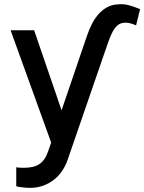

<svg xmlns="http://www.w3.org/2000/svg" viewBox="-20 -691 694 924"><path d="M144.2 -545.5 276.3 -160.2 398.8 -519.5Q408.4 -547.2 421.3 -573.5Q434.3 -599.8 452.2 -620.7Q470.2 -641.7 493.4 -655Q516.7 -668.3 546.5 -670.1Q574.6 -672.9 600.5 -665.8Q626.4 -658.7 654.1 -647L634.9 -568.9Q621.4 -574.9 607.4 -578.8Q593.4 -582.7 579.5 -581.7Q564.6 -581 553.3 -574.4Q541.9 -567.8 532.7 -555.4Q523.4 -543 515.1 -524.1Q506.7 -505.3 497.9 -480.1L304.7 80.3Q294.7 108.7 278.1 132.8Q261.4 157 238.3 174.9Q215.2 192.8 186.4 202.9Q157.7 213.1 123.6 213.1Q116.8 213.1 107.8 212.5Q98.7 212 89.5 210.9Q80.3 209.9 71.9 208.5Q63.6 207 58.2 205.3V114Q62.5 115.1 71.2 115.8Q79.9 116.5 94.5 116.5Q117.9 116.5 136.4 112.4Q154.8 108.3 169 98.9Q183.2 89.5 193.7 74.4Q204.2 59.3 211.6 37.3L226.2 -5L30.9 -545.5Z"/></svg>

Font: Cannonade Med
Style: Regular
Weight: 500
Designer: Rasmus Andersson
Foundry: rsms
Version: Version 3.012;git-f93a4a705